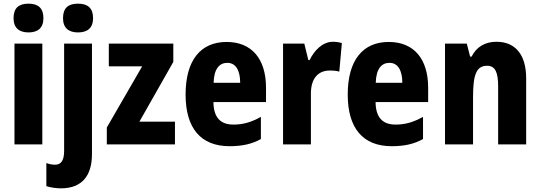

<svg xmlns="http://www.w3.org/2000/svg" viewBox="-20 -788 2948 1048"><path d="M136 -768C83 -768 54 -745 54 -689C54 -635 85 -611 136 -611C186 -611 217 -635 217 -689C217 -744 188 -768 136 -768ZM211 -550H59V0H211Z M324 -689C324 -635 355 -611 406 -611C457 -611 488 -635 488 -689C488 -744 459 -768 406 -768C353 -768 324 -745 324 -689ZM315 240C426 239 482 173 482 53V-550H330V36C330 90 312 111 281 111C264 111 249 108 233 102V228C257 236 288 240 315 240Z M935 0V-124H741L926 -450V-550H574V-426H756L563 -92V0Z M1217 -559C1075 -559 993 -459 993 -272C993 -89 1075 10 1233 10C1303 10 1355 -2 1404 -29V-150C1351 -121 1308 -108 1254 -108C1181 -108 1146 -149 1145 -231H1432V-309C1432 -468 1353 -559 1217 -559ZM1221 -445C1266 -445 1291 -405 1291 -336H1146C1148 -413 1178 -445 1221 -445Z M1797 -560C1740 -560 1694 -511 1670 -460H1663L1641 -550H1525V0H1677V-277C1677 -363 1719 -403 1780 -403C1803 -403 1819 -401 1832 -397L1846 -553C1829 -558 1812 -560 1797 -560Z M2102 -559C1960 -559 1878 -459 1878 -272C1878 -89 1960 10 2118 10C2188 10 2240 -2 2289 -29V-150C2236 -121 2193 -108 2139 -108C2066 -108 2031 -149 2030 -231H2317V-309C2317 -468 2238 -559 2102 -559ZM2106 -445C2151 -445 2176 -405 2176 -336H2031C2033 -413 2063 -445 2106 -445Z M2690 -560C2627 -560 2581 -532 2554 -479H2546L2528 -550H2409V0H2562V-256C2562 -379 2579 -429 2639 -429C2685 -429 2699 -390 2699 -315V0H2852V-360C2852 -492 2791 -560 2690 -560Z"/></svg>

Font: Noto Sans Thai Looped Condensed ExtraBold
Style: Regular
Weight: 800
Width: 3
Designer: Sasikarn Vongin, Ben Mitchell
Foundry: The Fontpad Ltd
Version: Version 1.001